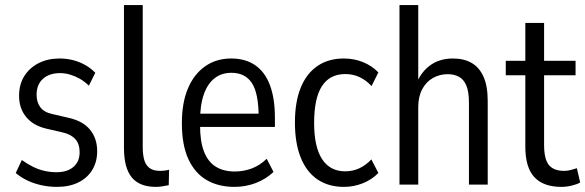

<svg xmlns="http://www.w3.org/2000/svg" viewBox="-20 -725 2299 754"><path d="M203.9 8.9Q172.1 8.9 141.9 2.2Q111.8 -4.5 86.8 -16.6Q61.8 -28.6 41.8 -45.6L65.7 -96.6Q88.7 -80.2 110.8 -69.4Q132.9 -58.7 155.6 -53.7Q178.4 -48.7 201.9 -48.7Q244.1 -48.7 268.4 -69.5Q292.7 -90.4 292.7 -127.3Q292.7 -159.9 275.7 -178.7Q258.7 -197.6 226.1 -205L163.1 -219.5Q110.4 -231.6 82.7 -265.6Q54.9 -299.7 54.9 -348.2Q54.9 -393.4 75.3 -426Q95.7 -458.6 131.6 -477Q167.5 -495.3 214.4 -495.3Q241.5 -495.3 266.8 -488.8Q292.1 -482.3 314.3 -469.9Q336.5 -457.5 354.2 -439.2L329 -388.5Q311.9 -405.4 293.1 -415.9Q274.3 -426.4 254.8 -432.2Q235.4 -437.9 215.4 -437.9Q174 -437.9 148.9 -415.6Q123.7 -393.4 123.7 -352.4Q123.7 -323.3 138.6 -303.6Q153.4 -283.9 186 -277L249 -262.4Q305.7 -249.8 333.7 -215.5Q361.6 -181.3 361.6 -131.2Q361.6 -89.2 342.2 -57.4Q322.8 -25.7 287.4 -8.4Q251.9 8.9 203.9 8.9Z M592 8.9Q528.1 8.9 497.5 -28.3Q466.8 -65.6 466.8 -144.7V-705H540.5V-147.1Q540.5 -121.6 545.5 -100.3Q550.5 -79 565.5 -66.5Q580.5 -54 608.3 -54Q618.3 -54 629 -55.4Q639.6 -56.8 644.1 -58.8L642.6 2.3Q626.1 5.5 614.6 7.2Q603 8.9 592 8.9Z M900.6 8.9Q837.4 8.9 791.1 -18.2Q744.8 -45.4 719.5 -100.7Q694.2 -156.1 694.2 -241.6Q694.2 -320.9 717.9 -377.2Q741.5 -433.6 785.3 -464.4Q829 -495.3 887.8 -495.3Q944.1 -495.3 982.3 -468.8Q1020.6 -442.4 1040.1 -390.5Q1059.6 -338.5 1059.6 -262.6V-226.6H751.9V-278.5H1009.4L995.7 -264.3Q995.7 -358.4 969.2 -398.8Q942.7 -439.1 888.5 -439.1Q850.1 -439.1 822.7 -417.7Q795.2 -396.3 780.4 -354.4Q765.6 -312.6 765.6 -248.9V-233.6Q765.6 -169.2 781.4 -129.1Q797.2 -89.1 827.6 -70.3Q858 -51.5 902.5 -51.5Q936.3 -51.5 968.3 -63.3Q1000.2 -75.1 1027.3 -101.5L1054.2 -49.7Q1023.3 -20.9 983.8 -6Q944.3 8.9 900.6 8.9Z M1330.9 8.9Q1269.7 8.9 1226.6 -20.5Q1183.4 -50 1160.8 -106.6Q1138.2 -163.2 1138.2 -244.2Q1138.2 -324.2 1160.8 -380.3Q1183.4 -436.3 1226.6 -465.8Q1269.7 -495.3 1330.2 -495.3Q1370.2 -495.3 1405.4 -481.1Q1440.7 -466.9 1465.9 -440.6L1439.1 -387.1Q1417.8 -410 1392.1 -422.1Q1366.4 -434.2 1335.7 -434.2Q1275.3 -434.2 1244.5 -387Q1213.6 -339.8 1213.6 -242.4Q1213.6 -147.5 1245 -99.9Q1276.3 -52.2 1335.4 -52.2Q1365.9 -52.2 1391.7 -64.4Q1417.5 -76.6 1438.3 -99L1465.9 -45.8Q1440.7 -19.7 1405 -5.4Q1369.4 8.9 1330.9 8.9Z M1548.8 0V-705H1622.5V-391.3H1614Q1629.3 -437.6 1666.7 -466.5Q1704.1 -495.3 1759 -495.3Q1801.2 -495.3 1831.5 -478.2Q1861.7 -461.2 1878.5 -424.5Q1895.3 -387.8 1895.3 -327.7V0H1821.6V-321.4Q1821.6 -365.2 1811.2 -389.5Q1800.8 -413.7 1782 -423.7Q1763.1 -433.7 1738.3 -433.7Q1706.4 -433.7 1679.9 -418.6Q1653.4 -403.6 1638 -374.5Q1622.5 -345.5 1622.5 -304.8V0Z M2184.7 8.9Q2114 8.9 2078.5 -29.3Q2043 -67.6 2043 -148.6V-429.4H1966.2V-486.3H2043V-635H2116.7V-486.3H2240.3V-429.4H2116.7V-156.2Q2116.7 -99.8 2135.6 -76.9Q2154.5 -54 2195.4 -54Q2208.5 -54 2221.7 -57.4Q2235 -60.8 2245.4 -64.5L2258.4 -8.4Q2247.2 -1.5 2226.1 3.7Q2205 8.9 2184.7 8.9Z"/></svg>

Font: Nunito Sans 12pt ExtraLight Condensed
Style: Regular
Weight: 200
Width: 3
Version: Version 3.101;gftools[0.9.27]